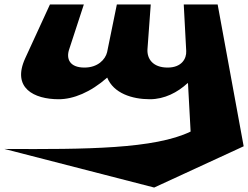

<svg xmlns="http://www.w3.org/2000/svg" viewBox="-26 -445 1113 861"><path d="M828.8 145C667.9 223 360.6 225 -6.1 223L665.4 396L1066.7 211L950 -425H798L809.1 -216C810.8 -182 788.7 -142 725.7 -142C658.7 -142 632.8 -182 635.3 -224L650 -425H498L454.3 -211C446.2 -178 412.7 -142 352.7 -142C285.7 -142 269.8 -182 284.3 -224L350 -425H198L87.2 -184C25.7 -50 127 0 237 0C303 0 379.7 -31 454.8 -97C483.1 -27 566 0 646 0C712 0 770.7 -31 815 -72H817Z"/></svg>

Font: Hussar Milosc
Style: Obl
Weight: 700
Foundry: Cannot Into Space Fonts
Version: Version 1.02